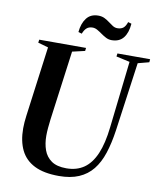

<svg xmlns="http://www.w3.org/2000/svg" viewBox="-100 -1017 921 1105"><g transform="rotate(10 360.5 -464.0)"><path d="M654.5 -708 598.5 -305.5Q587.5 -229 568.2 -170.2Q549 -111.5 516.8 -71.5Q484.5 -31.5 436.2 -10.8Q388 10 320 10Q232 10 177 -17.5Q122 -45 96.2 -97.5Q70.5 -150 70.5 -225Q70.5 -242.5 72 -260.8Q73.5 -279 76 -298.5L130.5 -708L70.5 -725L73 -743H346.5L344.5 -725L271 -708L216.5 -301.5Q213.5 -276 211.2 -252Q209 -228 209 -205.5Q209 -160 222.2 -122.8Q235.5 -85.5 267.2 -63.2Q299 -41 354.5 -41Q414.5 -41 457 -70.2Q499.5 -99.5 525.8 -160.8Q552 -222 562.5 -317.5L607 -707.5L527.5 -725L530 -743H721L719.5 -725ZM483 -812.5Q465.5 -812.5 450 -820.5Q434.5 -828.5 420.2 -838.8Q406 -849 392 -857Q378 -865 364 -865Q342.5 -865 329.5 -853.5Q316.5 -842 308 -819.5L287.5 -825.5Q292 -876 315.8 -907.2Q339.5 -938.5 384.5 -938.5Q405.5 -938.5 421.5 -930.5Q437.5 -922.5 450.8 -912.2Q464 -902 476.8 -894Q489.5 -886 504 -886Q525 -886 538 -896Q551 -906 559.5 -931.5L579.5 -925.5Q575.5 -872 551.8 -842.2Q528 -812.5 483 -812.5Z"/></g></svg>

Font: Merriweather 144pt SemiBold
Style: Italic
Weight: 600
Italic angle: -7.8°
Version: Version 2.101